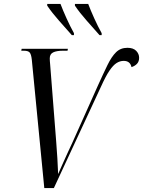

<svg xmlns="http://www.w3.org/2000/svg" viewBox="-20 -964 733 984"><path d="M143 -658Q140 -686 132 -695Q124 -704 103 -704H89L91 -714H328L326 -704H302Q270 -704 252.5 -695.5Q235 -687 235 -665Q235 -659 235.5 -651Q236 -643 237 -634L268 -238Q271 -199 274 -152.5Q277 -106 278 -72Q286 -90 299 -119.5Q312 -149 326 -179.5Q340 -210 350 -231L482 -526Q510 -588 531 -631Q552 -674 575 -696.5Q598 -719 633 -719Q663 -719 678 -703.5Q693 -688 693 -668Q693 -649 682.5 -637.5Q672 -626 654 -620Q647 -652 614 -652Q595 -652 577.5 -641Q560 -630 541 -602Q522 -574 499 -523L256 0H207ZM348 -784Q318 -818 282.5 -858Q247 -898 222 -935V-944H290Q302 -912 321 -870Q340 -828 359 -794V-784ZM490 -784Q460 -818 424.5 -858Q389 -898 364 -935V-944H432Q444 -912 463 -870Q482 -828 501 -794V-784Z"/></svg>

Font: Noto Serif Display Condensed
Style: Italic
Weight: 400
Width: 3
Italic angle: -12°
Designer: Monotype Design Team
Foundry: Monotype Imaging Inc.
Version: Version 2.009